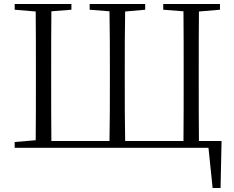

<svg xmlns="http://www.w3.org/2000/svg" viewBox="-20 -745 1178 968"><path d="M54 0H1031L1052 203H1092L1097 -34H983C982 -134 982 -234 982 -342V-388C982 -490 982 -589 983 -687L1089 -696V-725H803V-696L905 -688C906 -590 906 -490 906 -388V-342C906 -234 906 -133 905 -34H611C609 -133 609 -234 609 -342V-388C609 -490 609 -590 611 -687L712 -696V-725H432V-696L532 -688C534 -590 534 -490 534 -388V-342C534 -234 534 -134 532 -34H239C238 -133 238 -234 238 -342V-388C238 -491 238 -590 239 -688L340 -696V-725H54V-696L160 -687C161 -590 161 -490 161 -388V-342C161 -236 161 -137 160 -38L54 -29Z"/></svg>

Font: Noto Serif SC Light
Style: Regular
Weight: 300
Designer: Ryoko NISHIZUKA 西塚涼子 (kana & ideographs); Frank Grießhammer (Latin, Greek & Cyrillic); Wenlong ZHANG 张文龙 (bopomofo); San
Foundry: Adobe
Version: Version 2.001;hotconv 1.1.0;makeotfexe 2.6.0